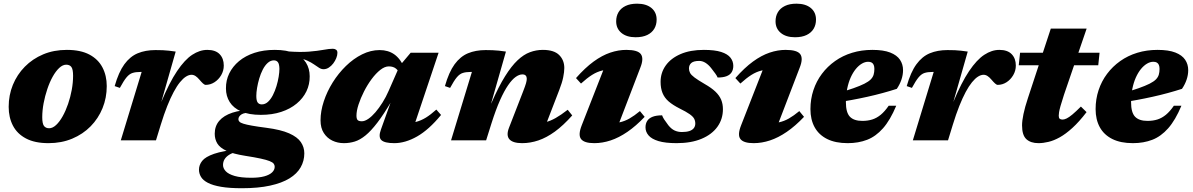

<svg xmlns="http://www.w3.org/2000/svg" viewBox="-20 -744 6323 1018"><path d="M334.5 -479.5Q407 -479.5 453.8 -454.8Q500.5 -430 523.2 -386.5Q546 -343 546 -287.5Q546 -225.5 523.8 -170.8Q501.5 -116 460.5 -74.2Q419.5 -32.5 362.8 -8.8Q306 15 237 15Q164.5 15 117.8 -9.8Q71 -34.5 48.5 -78Q26 -121.5 26 -177.5Q26 -239.5 48.2 -294Q70.5 -348.5 111.5 -390.2Q152.5 -432 209 -455.8Q265.5 -479.5 334.5 -479.5ZM240.5 -64Q259 -64 277.5 -81.2Q296 -98.5 312.2 -127.5Q328.5 -156.5 341 -193Q353.5 -229.5 360.5 -268Q367.5 -306.5 367.5 -342Q367.5 -376.5 358.5 -388.8Q349.5 -401 331 -401Q312.5 -401 294 -383.8Q275.5 -366.5 259.2 -337.2Q243 -308 230.8 -271.5Q218.5 -235 211.2 -196.5Q204 -158 204 -122.5Q204 -88.5 213.2 -76.2Q222.5 -64 240.5 -64Z M731 -362.5Q729 -362.5 727.2 -362.5Q725.5 -362.5 723.5 -362.5Q699.5 -362.5 682.8 -357.2Q666 -352 651 -334Q636 -316 615.5 -278L588 -287.5Q609 -361.5 639.2 -403Q669.5 -444.5 710.2 -461.5Q751 -478.5 804 -478.5Q827 -478.5 843.5 -477.8Q860 -477 875.8 -475.2Q891.5 -473.5 911.5 -470.5L832.5 -194L835 -203Q878 -306.5 918.8 -367Q959.5 -427.5 999.2 -453.5Q1039 -479.5 1079 -479.5Q1122.5 -479.5 1144.5 -456.8Q1166.5 -434 1166.5 -396.5Q1166.5 -369 1152.8 -345.5Q1139 -322 1117.2 -308Q1095.5 -294 1070.5 -294Q1064.5 -294 1056.2 -301.5Q1048 -309 1037.5 -321.5Q1027 -334 1016.8 -340.8Q1006.5 -347.5 995.5 -347.5Q981.5 -347.5 966 -337.8Q950.5 -328 934 -307.8Q917.5 -287.5 900.8 -256.2Q884 -225 866.8 -181.8Q849.5 -138.5 832.5 -83L807 0H620.5Z M1695.5 -377Q1683.5 -377 1671.8 -384.5Q1660 -392 1645 -402.5Q1630 -413 1610 -422.2Q1590 -431.5 1562.8 -435.8Q1535.5 -440 1498 -434.5L1505 -471.5Q1572 -466.5 1618.2 -470.2Q1664.5 -474 1695.2 -479.8Q1726 -485.5 1744.5 -485.5Q1754.5 -485.5 1761.8 -480.5Q1769 -475.5 1769 -464Q1769 -451 1763 -436Q1757 -421 1746.8 -407.5Q1736.5 -394 1723.2 -385.5Q1710 -377 1695.5 -377ZM1368 -190.5Q1386 -190.5 1400.8 -204Q1415.5 -217.5 1426.8 -239.5Q1438 -261.5 1445.8 -287Q1453.5 -312.5 1457.5 -337Q1461.5 -361.5 1461.5 -379Q1461 -404.5 1453.5 -414.2Q1446 -424 1432 -424Q1414.5 -424 1399.5 -410.5Q1384.5 -397 1373.2 -375Q1362 -353 1354.5 -327.5Q1347 -302 1343 -277.8Q1339 -253.5 1339 -235.5Q1339 -210 1346.5 -200.2Q1354 -190.5 1368 -190.5ZM1437 -479.5Q1500.5 -479.5 1541.5 -461.5Q1582.5 -443.5 1602.2 -412Q1622 -380.5 1622 -339.5Q1622.5 -297 1604.8 -260Q1587 -223 1553 -194.8Q1519 -166.5 1471.2 -150.8Q1423.5 -135 1363 -135Q1300 -135 1259 -153Q1218 -171 1198 -202.8Q1178 -234.5 1178 -275Q1177.5 -318 1195.5 -354.8Q1213.5 -391.5 1247.2 -419.8Q1281 -448 1329 -463.8Q1377 -479.5 1437 -479.5ZM1262.5 254Q1196.5 254 1152.5 246.5Q1108.5 239 1082.5 225.5Q1056.5 212 1045.8 194Q1035 176 1035 155.5Q1035 130.5 1052 109Q1069 87.5 1115.2 71.5Q1161.5 55.5 1249.5 47L1285.5 47.5L1281.5 53.5Q1251.5 56 1229.2 62.2Q1207 68.5 1192.2 78.5Q1177.5 88.5 1170 101.5Q1162.5 114.5 1162.5 131Q1162.5 148.5 1177 164Q1191.5 179.5 1224.5 189Q1257.5 198.5 1312.5 198.5Q1353.5 198.5 1381 191Q1408.5 183.5 1422.5 170.2Q1436.5 157 1436.5 140Q1436.5 131 1431 123.8Q1425.5 116.5 1409.2 110Q1393 103.5 1362 96.8Q1331 90 1279.5 82Q1216.5 72 1181.2 55.8Q1146 39.5 1132.2 16.8Q1118.5 -6 1118.5 -35Q1118.5 -75.5 1142.5 -103.5Q1166.5 -131.5 1212 -146.5Q1257.5 -161.5 1321 -161.5L1318.5 -147Q1276 -148 1260 -137.2Q1244 -126.5 1244 -111.5Q1244 -104.5 1249.5 -98.8Q1255 -93 1270.8 -88Q1286.5 -83 1315.8 -77.8Q1345 -72.5 1392 -66.5Q1469 -56.5 1513 -37Q1557 -17.5 1575.2 9.5Q1593.5 36.5 1593.5 69Q1593.5 109 1574.2 143Q1555 177 1514.8 201.8Q1474.5 226.5 1411.8 240.2Q1349 254 1262.5 254Z M2000 -58 2055 -211.5H2058Q2015.5 -139 1981.2 -94.2Q1947 -49.5 1917.8 -25.8Q1888.5 -2 1860.8 6.5Q1833 15 1803.5 15Q1770 15 1742 1.5Q1714 -12 1696.8 -38.8Q1679.5 -65.5 1679.5 -106Q1679.5 -154.5 1696.8 -206.8Q1714 -259 1744.2 -307.2Q1774.5 -355.5 1814.2 -394.2Q1854 -433 1899.8 -455.8Q1945.5 -478.5 1993 -478.5Q2038 -478.5 2070.5 -455.8Q2103 -433 2126.5 -380.5L2102 -345.5Q2094 -368.5 2079.5 -380.2Q2065 -392 2041.5 -392Q2020 -392 1996.5 -373.5Q1973 -355 1950.5 -324.8Q1928 -294.5 1910 -259Q1892 -223.5 1881 -189.8Q1870 -156 1870 -131Q1870 -114 1876.2 -107.5Q1882.5 -101 1898.5 -101Q1914 -101 1932.8 -113.8Q1951.5 -126.5 1970.8 -149Q1990 -171.5 2008.2 -200.5Q2026.5 -229.5 2040.5 -262L2099 -395L2157.5 -464.5H2305.5L2162 -36.5L2130 -90Q2160 -91 2186 -97.8Q2212 -104.5 2237.8 -120.2Q2263.5 -136 2293.5 -163L2318.5 -134.5Q2254 -56 2191.5 -20.5Q2129 15 2070.5 15Q2019 15 2002 -1.2Q1985 -17.5 2000 -58Z M2366.5 -278 2339 -287.5Q2360 -361.5 2390.2 -403Q2420.5 -444.5 2461.2 -461.5Q2502 -478.5 2555 -478.5Q2576 -478.5 2592 -477.8Q2608 -477 2624.5 -475.5Q2641 -474 2662.5 -470.5L2583.5 -194L2587.5 -202Q2624 -285.5 2657.8 -339.5Q2691.5 -393.5 2724 -424.2Q2756.5 -455 2789.8 -467.2Q2823 -479.5 2858 -479.5Q2917.5 -479.5 2944.8 -452.2Q2972 -425 2972 -383.5Q2972 -363 2966.2 -334.5Q2960.5 -306 2945.5 -267.5L2857.5 -39.5L2818.5 -91Q2847.5 -90 2872.8 -96.2Q2898 -102.5 2926 -118.2Q2954 -134 2990 -162L3014 -132Q2966.5 -78.5 2922 -46.2Q2877.5 -14 2834.5 0.5Q2791.5 15 2748.5 15Q2699.5 15 2681.2 -5.2Q2663 -25.5 2678.5 -66L2753.5 -259Q2765 -288.5 2769 -302.8Q2773 -317 2773 -326.5Q2773 -337 2767.5 -343.2Q2762 -349.5 2749.5 -349.5Q2733 -349.5 2714 -336Q2695 -322.5 2674.2 -292.5Q2653.5 -262.5 2631.2 -212.8Q2609 -163 2586 -90.5L2557.5 0H2371.5L2482 -362.5Q2480 -362.5 2478.2 -362.5Q2476.5 -362.5 2474.5 -362.5Q2450.5 -362.5 2433.8 -357.2Q2417 -352 2402 -334Q2387 -316 2366.5 -278Z M3064.5 -80 3197 -418.5 3235 -375.5Q3200.5 -376.5 3173 -370Q3145.5 -363.5 3119 -346.8Q3092.5 -330 3060.5 -301L3034 -330Q3082 -384.5 3127.2 -417.5Q3172.5 -450.5 3215.8 -465Q3259 -479.5 3300.5 -479.5Q3362 -479.5 3378.2 -456.5Q3394.5 -433.5 3375 -385L3242.5 -39.5L3201 -91Q3236.5 -89.5 3264.2 -95.2Q3292 -101 3317.8 -115.8Q3343.5 -130.5 3373 -155L3398 -124.5Q3351.5 -75.5 3306.5 -44.8Q3261.5 -14 3217.8 0.5Q3174 15 3131 15Q3077.5 15 3060.8 -6.8Q3044 -28.5 3064.5 -80ZM3247 -631Q3247 -658.5 3259.5 -679.5Q3272 -700.5 3296.8 -712.5Q3321.5 -724.5 3358 -724.5Q3406 -724.5 3433.8 -701.8Q3461.5 -679 3461.5 -640Q3461.5 -612.5 3449 -591.5Q3436.5 -570.5 3411.8 -558.5Q3387 -546.5 3350 -546.5Q3302.5 -546.5 3274.8 -569.5Q3247 -592.5 3247 -631Z M3490.5 -132.5Q3494 -122.5 3501 -111.5Q3508 -100.5 3523.5 -80Q3539.5 -60 3557 -52Q3574.5 -44 3595 -44Q3619.5 -44 3635.2 -49.2Q3651 -54.5 3658.8 -64.8Q3666.5 -75 3666.5 -89Q3666.5 -103 3660.5 -114.5Q3654.5 -126 3636.5 -138.8Q3618.5 -151.5 3583 -169Q3547.5 -187 3525.2 -206.2Q3503 -225.5 3492.8 -250.8Q3482.5 -276 3482.5 -310Q3482.5 -358.5 3509.8 -396.8Q3537 -435 3588.2 -457.2Q3639.5 -479.5 3712 -479.5Q3769.5 -479.5 3803.8 -468.5Q3838 -457.5 3853 -438.2Q3868 -419 3868 -395Q3868 -375 3859.2 -361Q3850.5 -347 3832.2 -340Q3814 -333 3785 -333Q3781 -342.5 3772.8 -353.8Q3764.5 -365 3751 -382.5Q3737 -400.5 3720.8 -410.8Q3704.5 -421 3687.5 -421Q3658 -421 3645.5 -410.2Q3633 -399.5 3633 -381Q3633 -368.5 3638.8 -357.5Q3644.5 -346.5 3662.5 -333Q3680.5 -319.5 3716.5 -298.5Q3752.5 -278 3773.5 -257.8Q3794.5 -237.5 3803.8 -215Q3813 -192.5 3813 -165Q3813 -112.5 3783.8 -71.8Q3754.5 -31 3699.5 -8Q3644.5 15 3567.5 15Q3507.5 15 3471.2 4Q3435 -7 3418.8 -26Q3402.5 -45 3402.5 -68.5Q3402.5 -89 3411.8 -103.2Q3421 -117.5 3440.5 -125Q3460 -132.5 3490.5 -132.5Z M3909.5 -80 4042 -418.5 4080 -375.5Q4045.5 -376.5 4018 -370Q3990.5 -363.5 3964 -346.8Q3937.5 -330 3905.5 -301L3879 -330Q3927 -384.5 3972.2 -417.5Q4017.5 -450.5 4060.8 -465Q4104 -479.5 4145.5 -479.5Q4207 -479.5 4223.2 -456.5Q4239.5 -433.5 4220 -385L4087.5 -39.5L4046 -91Q4081.5 -89.5 4109.2 -95.2Q4137 -101 4162.8 -115.8Q4188.5 -130.5 4218 -155L4243 -124.5Q4196.5 -75.5 4151.5 -44.8Q4106.5 -14 4062.8 0.5Q4019 15 3976 15Q3922.5 15 3905.8 -6.8Q3889 -28.5 3909.5 -80ZM4092 -631Q4092 -658.5 4104.5 -679.5Q4117 -700.5 4141.8 -712.5Q4166.5 -724.5 4203 -724.5Q4251 -724.5 4278.8 -701.8Q4306.5 -679 4306.5 -640Q4306.5 -612.5 4294 -591.5Q4281.5 -570.5 4256.8 -558.5Q4232 -546.5 4195 -546.5Q4147.5 -546.5 4119.8 -569.5Q4092 -592.5 4092 -631Z M4583 -416.5Q4566.5 -416.5 4549.5 -406.5Q4532.5 -396.5 4517.2 -377.8Q4502 -359 4490.2 -332.8Q4478.5 -306.5 4471.8 -273.5Q4465 -240.5 4465 -202Q4465 -147.5 4486.2 -125.2Q4507.5 -103 4552 -103Q4581 -103 4604.8 -110.5Q4628.5 -118 4649.8 -135.5Q4671 -153 4692 -183.5H4732Q4700 -107 4661.8 -63.8Q4623.5 -20.5 4577.5 -2.8Q4531.5 15 4474.5 15Q4409.5 15 4365.5 -7Q4321.5 -29 4299.2 -69.5Q4277 -110 4277 -165.5Q4277 -218.5 4292.8 -266Q4308.5 -313.5 4337.8 -352.5Q4367 -391.5 4407.5 -420.2Q4448 -449 4498 -464.2Q4548 -479.5 4605.5 -479.5Q4664 -479.5 4699.8 -465.5Q4735.5 -451.5 4751.8 -427.2Q4768 -403 4768 -372Q4768 -347 4759.5 -321.8Q4751 -296.5 4735 -273Q4699.5 -261.5 4660 -250.8Q4620.5 -240 4578.8 -230.8Q4537 -221.5 4495 -213.8Q4453 -206 4412.5 -199.5L4414.5 -248Q4468.5 -263.5 4504.8 -276.2Q4541 -289 4563.2 -300.2Q4585.5 -311.5 4596.8 -323Q4608 -334.5 4612 -348Q4616 -361.5 4616 -378.5Q4616 -391 4612.5 -399.5Q4609 -408 4601.8 -412.2Q4594.5 -416.5 4583 -416.5Z M4930.5 -362.5Q4928.5 -362.5 4926.8 -362.5Q4925 -362.5 4923 -362.5Q4899 -362.5 4882.2 -357.2Q4865.5 -352 4850.5 -334Q4835.5 -316 4815 -278L4787.5 -287.5Q4808.5 -361.5 4838.8 -403Q4869 -444.5 4909.8 -461.5Q4950.5 -478.5 5003.5 -478.5Q5026.5 -478.5 5043 -477.8Q5059.5 -477 5075.2 -475.2Q5091 -473.5 5111 -470.5L5032 -194L5034.5 -203Q5077.5 -306.5 5118.2 -367Q5159 -427.5 5198.8 -453.5Q5238.5 -479.5 5278.5 -479.5Q5322 -479.5 5344 -456.8Q5366 -434 5366 -396.5Q5366 -369 5352.2 -345.5Q5338.5 -322 5316.8 -308Q5295 -294 5270 -294Q5264 -294 5255.8 -301.5Q5247.5 -309 5237 -321.5Q5226.5 -334 5216.2 -340.8Q5206 -347.5 5195 -347.5Q5181 -347.5 5165.5 -337.8Q5150 -328 5133.5 -307.8Q5117 -287.5 5100.2 -256.2Q5083.5 -225 5066.2 -181.8Q5049 -138.5 5032 -83L5006.5 0H4820Z M5381.5 -398 5388.5 -464.5H5810L5803 -398ZM5621.5 -242Q5609 -204 5603 -182.2Q5597 -160.5 5595.2 -149Q5593.5 -137.5 5593.5 -130.5Q5593.5 -118.5 5598.8 -114.2Q5604 -110 5614 -110Q5623 -110 5635.5 -116Q5648 -122 5666 -137Q5684 -152 5711 -179L5741 -149.5Q5701.5 -98 5666 -65.8Q5630.5 -33.5 5599 -16Q5567.5 1.5 5539.2 8.2Q5511 15 5486 15Q5445 15 5422 -6Q5399 -27 5399 -79.5Q5399 -103 5406.5 -139.2Q5414 -175.5 5430 -223.5L5551.5 -592.5H5741.5Z M6095 -416.5Q6078.5 -416.5 6061.5 -406.5Q6044.5 -396.5 6029.2 -377.8Q6014 -359 6002.2 -332.8Q5990.5 -306.5 5983.8 -273.5Q5977 -240.5 5977 -202Q5977 -147.5 5998.2 -125.2Q6019.5 -103 6064 -103Q6093 -103 6116.8 -110.5Q6140.5 -118 6161.8 -135.5Q6183 -153 6204 -183.5H6244Q6212 -107 6173.8 -63.8Q6135.5 -20.5 6089.5 -2.8Q6043.5 15 5986.5 15Q5921.5 15 5877.5 -7Q5833.5 -29 5811.2 -69.5Q5789 -110 5789 -165.5Q5789 -218.5 5804.8 -266Q5820.5 -313.5 5849.8 -352.5Q5879 -391.5 5919.5 -420.2Q5960 -449 6010 -464.2Q6060 -479.5 6117.5 -479.5Q6176 -479.5 6211.8 -465.5Q6247.5 -451.5 6263.8 -427.2Q6280 -403 6280 -372Q6280 -347 6271.5 -321.8Q6263 -296.5 6247 -273Q6211.5 -261.5 6172 -250.8Q6132.5 -240 6090.8 -230.8Q6049 -221.5 6007 -213.8Q5965 -206 5924.5 -199.5L5926.5 -248Q5980.5 -263.5 6016.8 -276.2Q6053 -289 6075.2 -300.2Q6097.5 -311.5 6108.8 -323Q6120 -334.5 6124 -348Q6128 -361.5 6128 -378.5Q6128 -391 6124.5 -399.5Q6121 -408 6113.8 -412.2Q6106.5 -416.5 6095 -416.5Z"/></svg>

Font: Newsreader ExtraBold
Style: Italic
Weight: 800
Italic angle: -17°
Designer: Hugues Gentile
Foundry: Production Type
Version: Version 1.003